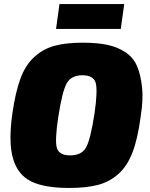

<svg xmlns="http://www.w3.org/2000/svg" viewBox="-20 -915 740 949"><path d="M577 -772H257L274 -895H594ZM389 -704Q460 -704 510 -693.5Q560 -683 599 -657.5Q638 -632 656.5 -590Q675 -548 682 -485.5Q689 -423 675 -337Q661 -230 635 -162Q609 -94 565 -55Q521 -16 464 -1Q407 14 322 14Q199 14 133.5 -18.5Q68 -51 44.5 -131Q21 -211 41 -353Q56 -459 81 -526.5Q106 -594 149.5 -633.5Q193 -673 249 -688.5Q305 -704 389 -704ZM268 -337Q250 -218 261.5 -182.5Q273 -147 327 -147Q383 -147 405 -185.5Q427 -224 447 -353Q464 -471 452.5 -507Q441 -543 387 -543Q333 -543 310.5 -504.5Q288 -466 268 -337Z"/></svg>

Font: Exo 2.0 Black
Style: Italic
Weight: 900
Italic angle: -8°
Designer: Natanael Gama
Version: Version 1.001;PS 001.001;hotconv 1.0.70;makeotf.lib2.5.58329